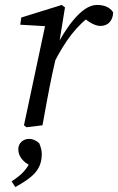

<svg xmlns="http://www.w3.org/2000/svg" viewBox="-20 -507 478 777"><path d="M200 -256C244 -341 291 -406 353 -447L303 -450L315 -439C337 -418 365 -402 386 -402C419 -402 437 -425 438 -457C424 -479 400 -487 372 -487C309 -487 244 -391 200 -304V-256ZM77 0 87 8 152 0C165 -71 177 -140 192 -210L214 -308L219 -329L243 -477L230 -487L66 -436L62 -407L182 -400L165 -414L77 0ZM42 250C106 214 149 184 149 117C149 105 147 93 139 73C126 61 112 55 98 55C74 55 54 72 54 97C54 126 74 150 108 166L111 132C87 182 69 199 27 227L42 250Z"/></svg>

Font: Source Serif Variable
Style: Italic
Weight: 389
Italic angle: -12°
Designer: Frank Grießhammer
Foundry: Adobe Systems Incorporated
Version: Version 3.001;hotconv 1.0.111;makeotfexe 2.5.65597